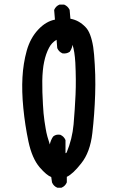

<svg xmlns="http://www.w3.org/2000/svg" viewBox="-20 -790 540 860"><path d="M235.8 50.3Q231.9 48.8 228.5 46.4Q225.1 43.9 222.4 41.3Q219.7 38.6 217.3 35.2Q214.8 31.7 213.4 27.8L212.9 26.9V26.4L209.5 2.9Q189 -4.4 157.7 -40.5Q123.5 -80.6 107.4 -156.2Q91.8 -230.5 84.5 -305.7Q77.1 -380.9 80.6 -443.4Q84 -505.9 99.6 -562.5Q115.7 -620.1 151.9 -658.2Q186 -694.3 226.1 -702.1L222.7 -743.7V-745.1L223.1 -746.6Q230 -762.2 245.6 -769L247.1 -769.5H248H265.6H266.6L268.1 -769Q283.7 -762.2 291.5 -746.6L292 -745.6V-744.6L295.4 -706.1Q314.9 -702.6 331.5 -693.4Q348.1 -684.1 362.8 -668.9Q369.1 -662.6 374.5 -653.6Q379.9 -644.5 384 -633.3Q388.2 -622.1 391.6 -608.6Q395 -595.2 397.5 -579.3Q399.9 -563.5 401.4 -545.4Q403.3 -522.9 404.5 -500.5Q405.8 -478 406.5 -455.6Q407.2 -433.1 407 -410.9Q406.7 -388.7 406.2 -366.7Q403.3 -277.8 393.6 -193.8Q388.7 -150.9 376.2 -116.9Q363.8 -83 343.3 -57.6Q306.2 -10.3 279.3 2V25.4V26.4L278.8 27.8Q272 43.5 256.3 50.3L254.9 50.8H253.9H238.3H237.3ZM278.3 -106.4Q303.7 -167.5 309.6 -232.9Q315.4 -300.3 318.4 -366.2Q321.3 -431.6 317.4 -509.3Q315.9 -535.2 312.7 -555.2Q309.6 -575.2 304.7 -589.4Q304.2 -585.9 303.5 -582.8Q302.7 -579.6 301.8 -576.4Q300.8 -573.2 299.3 -570.3Q297.9 -567.4 296.4 -564.5Q294.9 -561.5 293 -559.1L292.5 -558.1L291.5 -557.6Q285.2 -553.2 277.3 -551.5Q269.5 -549.8 261.2 -550.8H260.3L259.3 -551.3Q243.7 -558.1 236.8 -573.7L236.3 -574.7V-575.7L233.4 -611.8Q211.4 -599.1 199.7 -576.2Q185.1 -548.8 177.7 -512.7Q175.8 -503.9 174.3 -494.1Q172.9 -484.4 171.9 -473.9Q170.9 -463.4 170.2 -451.9Q169.4 -440.4 169.4 -428.2Q168.9 -378.9 172.4 -321.3Q173.3 -301.8 175 -283.4Q176.8 -265.1 179.2 -247.8Q181.6 -230.5 184.6 -213.9Q187.5 -195.8 192.4 -178Q197.3 -160.2 203.1 -143.1Q207 -162.1 217.8 -178.2L218.3 -178.7L219.2 -179.2Q230.5 -189 248.5 -186.5H249.5L250.5 -186Q258.3 -182.6 263.9 -177Q269.5 -171.4 272.9 -163.6L273.4 -162.1V-161.1V-103.5Z"/></svg>

Font: NaikaiFont
Style: SemiBold
Weight: 600
Version: Version 1.89